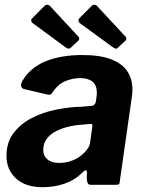

<svg xmlns="http://www.w3.org/2000/svg" viewBox="-20 -769 603 799"><path d="M321 -49Q289 -18 246.5 -4Q204 10 157 10Q86 10 46.5 -26.5Q7 -63 7 -120Q7 -177 36.5 -215.5Q66 -254 112.5 -278Q159 -302 214.5 -313Q270 -324 321 -325L357 -328Q376 -328 379 -347L382 -368Q383 -372 383 -376.5Q383 -381 383 -384Q383 -414 365 -429Q347 -444 314 -444Q282 -444 251 -431Q220 -418 197 -382Q194 -377 189.5 -375.5Q185 -374 175 -376L78 -399Q72 -401 68.5 -408Q65 -415 73 -432Q106 -488 170 -514Q234 -540 322 -540Q397 -540 443 -522Q489 -504 510 -472Q531 -440 531 -397Q531 -390 530.5 -383Q530 -376 529 -368L479 -18Q478 -5 475 -2.5Q472 0 461 0H358Q348 0 345 -7Q342 -14 341 -26L342 -52Q340 -70 321 -49ZM364 -241Q365 -249 363.5 -251.5Q362 -254 354 -253L318 -250Q297 -249 270 -243Q243 -237 218 -225.5Q193 -214 176.5 -194Q160 -174 160 -144Q160 -121 177 -106Q194 -91 225 -91Q253 -91 275.5 -99Q298 -107 314 -119Q331 -132 342 -146.5Q353 -161 355 -176ZM166 -745Q172 -750 178.5 -749Q185 -748 188 -744L304 -619Q308 -616 309.5 -610.5Q311 -605 305 -599L274 -570Q268 -565 262.5 -567Q257 -569 249 -575L124 -667Q101 -681 115 -694ZM362 -745Q368 -750 374.5 -749Q381 -748 384 -744L500 -619Q504 -616 505.5 -610Q507 -604 501 -599L470 -570Q465 -565 459.5 -567Q454 -569 446 -575L320 -667Q298 -681 312 -695Z"/></svg>

Font: Libre Franklin
Style: Bold Italic
Weight: 700
Italic angle: -8°
Designer: Pablo Impallari, Rodrigo Fuenzalida, Nhung Nguyen
Foundry: Impallari Type
Version: Version 3.000